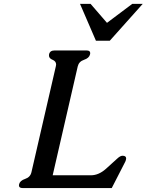

<svg xmlns="http://www.w3.org/2000/svg" viewBox="-20 -954 751 984"><path d="M390.1 -934.1H444.3L528.3 -836.9L657.7 -934.1H711.4L542.5 -745.1H471.7ZM250 -55.7H446.3Q485.4 -55.7 522.5 -88.4Q559.1 -121.1 580.1 -140.6Q596.2 -155.8 607.9 -155.8Q626.5 -155.8 626.5 -142.1Q626.5 -139.2 625.5 -135.7Q624 -128.4 621.1 -123.5L552.7 9.8H95.7Q77.1 9.8 77.1 -3.9Q77.1 -6.8 78.1 -10.3Q82.5 -28.3 108.9 -37.1Q135.3 -45.9 141.1 -71.3L266.1 -613.8Q267.1 -618.7 267.6 -623Q267.6 -640.1 249.5 -647.5Q231 -654.8 231 -669.4Q231 -672.4 231.4 -675.3Q235.8 -695.3 258.8 -695.3H424.3Q442.4 -695.3 442.4 -681.6Q442.4 -678.7 441.4 -675.3Q437 -656.2 410.6 -647.5Q384.3 -638.7 378.4 -613.8Z"/></svg>

Font: Caudex
Style: Bold
Weight: 700
Italic angle: -13°
Version: Version 1.04